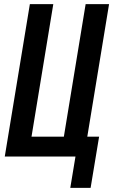

<svg xmlns="http://www.w3.org/2000/svg" viewBox="-20 -755 546 926"><path d="M319 151 344 0H3L124 -735H237L132 -96H288L393 -735H506L401 -96H458L417 151Z"/></svg>

Font: Iosevka Term Curly
Style: Bold Italic
Weight: 700
Italic angle: -9°
Designer: Belleve Invis
Foundry: Belleve Invis
Version: Version 32.3.0